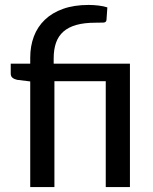

<svg xmlns="http://www.w3.org/2000/svg" viewBox="-20 -758 620 778"><path d="M102.5 0V-428L49.5 -434.5Q38 -437 30.8 -442.8Q23.5 -448.5 23.5 -459.5V-500H102.5V-524.5Q102.5 -571 117.2 -610.2Q132 -649.5 161.8 -678Q191.5 -706.5 235.8 -722.2Q280 -738 339.5 -738Q358.5 -738 379.5 -735.5Q400.5 -733 415 -728L411.5 -677Q410.5 -667 399 -666.5Q387.5 -666 367 -666Q321.5 -666 289.5 -657Q257.5 -648 237 -630Q216.5 -612 207 -584.8Q197.5 -557.5 197.5 -521.5V-500H506.5V0H408.5V-429H200.5V0Z"/></svg>

Font: LatoLatin Medium
Style: Regular
Weight: 500
Designer: Lukasz Dziedzic with Adam Twardoch and Botio Nikoltchev
Foundry: tyPoland Lukasz Dziedzic
Version: Version 2.015; 2015-08-06; http://www.latofonts.com/